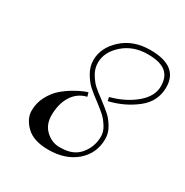

<svg xmlns="http://www.w3.org/2000/svg" viewBox="-134 -661 748 775"><g transform="rotate(30 240.0 -273.5)"><path d="M193 4Q124 4 90 -29Q56 -62 56 -100Q56 -136 73 -167.5Q90 -199 113 -218.5Q136 -238 160.5 -252Q185 -266 200.5 -272Q216 -278 218 -278L223 -260Q181 -250 158 -213.5Q135 -177 135 -123Q135 -78 165.5 -51.5Q196 -25 234 -28Q291 -28 321 -64.5Q351 -101 351 -149Q351 -171 337 -193Q323 -215 310 -227Q297 -239 267 -262Q237 -284 219.5 -300Q202 -316 186 -343.5Q170 -371 170 -401Q170 -459 220.5 -505Q271 -551 350 -551Q480 -551 480 -452Q480 -386 426 -344Q372 -302 303 -286L299 -303Q367 -321 413 -359.5Q459 -398 459 -445Q459 -489 432.5 -510Q406 -531 350 -531Q282 -531 236.5 -491Q191 -451 191 -401Q191 -374 205.5 -350Q220 -326 235.5 -312Q251 -298 280 -277Q310 -254 325.5 -240Q341 -226 356 -201Q371 -176 371 -149Q371 -81 321.5 -38.5Q272 4 193 4Z"/></g></svg>

Font: Sail
Style: Regular
Weight: 400
Designer: Miguel Hernandez
Foundry: Miguel Hernandez
Version: Version 1.002